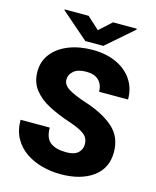

<svg xmlns="http://www.w3.org/2000/svg" viewBox="-132 -992 890 1092"><g transform="rotate(15 313.0 -446.0)"><path d="M420.4 -189Q420.4 -211.4 411.1 -228Q401.9 -244.6 375 -260Q348.1 -275.4 294.9 -293Q232.4 -314 177 -342.5Q121.6 -371.1 87.2 -414.1Q52.7 -457 52.7 -521Q52.7 -582 88.4 -627Q124 -671.9 185.8 -696.3Q247.6 -720.7 326.2 -720.7Q404.3 -720.7 464.1 -693.6Q523.9 -666.5 557.9 -616.9Q591.8 -567.4 591.8 -500H421.4Q421.4 -540.5 396.7 -565.9Q372.1 -591.3 322.3 -591.3Q273.4 -591.3 248.5 -570.1Q223.6 -548.8 223.6 -519.5Q223.6 -487.8 258.5 -466.3Q293.5 -444.8 354 -424.8Q467.3 -389.2 529.5 -334.5Q591.8 -279.8 591.8 -189.9Q591.8 -94.2 520 -42.2Q448.2 9.8 329.1 9.8Q274.4 9.8 221.4 -4.2Q168.5 -18.1 125.5 -47.1Q82.5 -76.2 56.9 -121.8Q31.2 -167.5 31.2 -230.5H203.1Q203.1 -168 235.8 -143.6Q268.6 -119.1 329.1 -119.1Q377.9 -119.1 399.2 -139.9Q420.4 -160.6 420.4 -189ZM252 -901.9 323.7 -836.4 395.5 -901.9H535.6V-896.5L377 -758.3H271L110.8 -897.5V-901.9Z"/></g></svg>

Font: Vazirmatn UI Black
Style: Regular
Weight: 900
Designer: Saber Rastikerdar
Foundry: Saber Rastikerdar
Version: Version 33.003